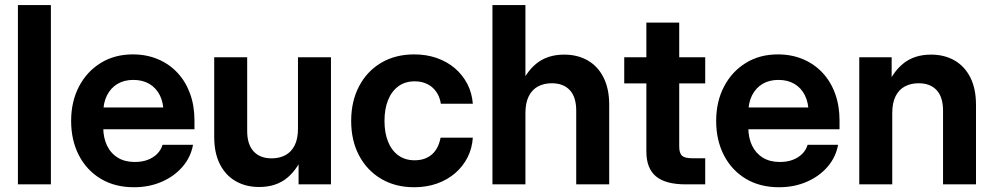

<svg xmlns="http://www.w3.org/2000/svg" viewBox="-20 -748 4033 779"><path d="M186.5 -727.5V0H52.7V-727.5Z M523.4 11.7Q445.8 11.7 388.4 -22.9Q331.1 -57.6 299.8 -118.4Q268.6 -179.2 268.6 -257.3Q268.6 -335.9 300.5 -397Q332.5 -458 388.9 -492.7Q445.3 -527.3 518.6 -527.3Q574.7 -527.3 620.8 -507.8Q667 -488.3 700.2 -452.6Q733.4 -417 751.2 -367.9Q769 -318.8 769 -259.8V-223.6H318.8V-312H703.6L643.6 -289.6Q643.6 -331.1 628.7 -361.1Q613.8 -391.1 586.2 -407.5Q558.6 -423.8 521 -423.8Q483.9 -423.8 456.5 -407.5Q429.2 -391.1 414.1 -361.1Q398.9 -331.1 398.9 -289.6V-231.4Q398.9 -189.5 414.1 -157.7Q429.2 -126 457.8 -108.4Q486.3 -90.8 526.9 -90.8Q556.6 -90.8 579.6 -99.6Q602.5 -108.4 617.9 -124Q633.3 -139.6 639.6 -160.6H763.2Q753.9 -109.9 720.2 -71Q686.5 -32.2 635.7 -10.3Q585 11.7 523.4 11.7Z M1031.7 10.7Q977.5 10.7 936.3 -12.9Q895 -36.6 872.1 -82Q849.1 -127.4 849.1 -192.9V-515.6H982.9V-216.3Q982.9 -162.1 1009 -133.8Q1035.2 -105.5 1082 -105.5Q1113.3 -105.5 1137.5 -118.2Q1161.6 -130.9 1175.3 -157.7Q1189 -184.6 1189 -226.6V-515.6H1322.8V0H1191.4V-132.8H1215.3Q1190.9 -64.5 1145.8 -26.9Q1100.6 10.7 1031.7 10.7Z M1660.6 11.7Q1584 11.7 1526.4 -22.5Q1468.8 -56.6 1436.8 -117.2Q1404.8 -177.7 1404.8 -257.3Q1404.8 -336.9 1436.8 -397.9Q1468.8 -459 1526.4 -493.2Q1584 -527.3 1660.6 -527.3Q1710 -527.3 1752 -512.7Q1793.9 -498 1825.4 -471.2Q1856.9 -444.3 1876 -407.7Q1895 -371.1 1898.4 -327.1H1768.6Q1765.6 -347.2 1757.1 -363.8Q1748.5 -380.4 1734.9 -392.6Q1721.2 -404.8 1703.1 -411.4Q1685.1 -418 1662.1 -418Q1624 -418 1596.7 -398.2Q1569.3 -378.4 1554.7 -342.5Q1540 -306.6 1540 -257.3Q1540 -208.5 1554.7 -172.6Q1569.3 -136.7 1596.7 -117.2Q1624 -97.7 1662.1 -97.7Q1685.1 -97.7 1702.9 -104.2Q1720.7 -110.8 1733.9 -122.8Q1747.1 -134.8 1755.4 -151.9Q1763.7 -168.9 1767.6 -189.5H1898.4Q1895.5 -146 1877 -109.4Q1858.4 -72.8 1826.7 -45.4Q1794.9 -18.1 1752.7 -3.2Q1710.4 11.7 1660.6 11.7Z M2111.8 -289.1V0H1978V-727.5H2111.8V-382.8H2085Q2109.9 -451.7 2155 -489Q2200.2 -526.4 2269 -526.4Q2323.7 -526.4 2364.7 -502.7Q2405.8 -479 2428.7 -433.6Q2451.7 -388.2 2451.7 -322.8V0H2317.9V-299.3Q2317.9 -354 2292 -382.1Q2266.1 -410.2 2218.8 -410.2Q2187.5 -410.2 2163.3 -397.5Q2139.2 -384.8 2125.5 -357.9Q2111.8 -331.1 2111.8 -289.1Z M2841.3 -515.6V-409.7H2512.7V-515.6ZM2602.5 -656.2H2735.8V-153.8Q2735.8 -127 2746.8 -116.5Q2757.8 -106 2787.1 -106Q2799.3 -106 2815.7 -106Q2832 -106 2841.3 -106V0Q2828.6 0 2806.4 0Q2784.2 0 2762.2 0Q2680.2 0 2641.4 -32.5Q2602.5 -64.9 2602.5 -133.3Z M3140.6 11.7Q3063 11.7 3005.6 -22.9Q2948.2 -57.6 2917 -118.4Q2885.7 -179.2 2885.7 -257.3Q2885.7 -335.9 2917.7 -397Q2949.7 -458 3006.1 -492.7Q3062.5 -527.3 3135.7 -527.3Q3191.9 -527.3 3238 -507.8Q3284.2 -488.3 3317.4 -452.6Q3350.6 -417 3368.4 -367.9Q3386.2 -318.8 3386.2 -259.8V-223.6H2936V-312H3320.8L3260.7 -289.6Q3260.7 -331.1 3245.8 -361.1Q3231 -391.1 3203.4 -407.5Q3175.8 -423.8 3138.2 -423.8Q3101.1 -423.8 3073.7 -407.5Q3046.4 -391.1 3031.2 -361.1Q3016.1 -331.1 3016.1 -289.6V-231.4Q3016.1 -189.5 3031.2 -157.7Q3046.4 -126 3075 -108.4Q3103.5 -90.8 3144 -90.8Q3173.8 -90.8 3196.8 -99.6Q3219.7 -108.4 3235.1 -124Q3250.5 -139.6 3256.8 -160.6H3380.4Q3371.1 -109.9 3337.4 -71Q3303.7 -32.2 3252.9 -10.3Q3202.1 11.7 3140.6 11.7Z M3600.1 -289.1V0H3466.3V-515.6H3597.7V-382.8H3573.2Q3598.1 -451.7 3643.3 -489Q3688.5 -526.4 3757.3 -526.4Q3812 -526.4 3853 -502.7Q3894 -479 3917 -433.6Q3939.9 -388.2 3939.9 -322.8V0H3806.2V-299.3Q3806.2 -354 3780.3 -382.1Q3754.4 -410.2 3707 -410.2Q3675.8 -410.2 3651.6 -397.5Q3627.4 -384.8 3613.8 -357.9Q3600.1 -331.1 3600.1 -289.1Z"/></svg>

Font: Inter Cardless Display
Style: Bold
Weight: 700
Designer: Rasmus Andersson
Foundry: rsms
Version: Version 4.001;git-9221beed3